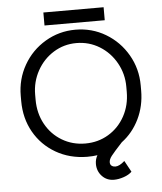

<svg xmlns="http://www.w3.org/2000/svg" viewBox="-63 -869 921 1089"><g transform="rotate(-5 397.5 -325.0)"><path d="M568 -815V-741H225V-815ZM604 -43Q556 9 541 28.5Q526 48 526 64Q526 78 535 84.5Q544 91 556 91Q579 91 609 64L644 128Q627 145 597.5 155Q568 165 542 165Q501 165 474 136.5Q447 108 447 67Q447 40 460 18Q435 22 401 22Q302 21 223.5 -24.5Q145 -70 100.5 -148.5Q56 -227 56 -326V-355Q56 -450 101.5 -529.5Q147 -609 225.5 -655.5Q304 -702 397 -702Q491 -702 569 -655.5Q647 -609 693 -529.5Q739 -450 739 -355V-326Q739 -238 703 -164Q667 -90 604 -43ZM657 -326V-355Q657 -428 622 -490.5Q587 -553 527.5 -589.5Q468 -626 396 -626Q325 -626 266 -589.5Q207 -553 172.5 -490.5Q138 -428 138 -355V-326Q138 -249 172 -187Q206 -125 265.5 -89.5Q325 -54 398 -54Q471 -54 530 -89.5Q589 -125 623 -187Q657 -249 657 -326Z"/></g></svg>

Font: Bellota
Style: Bold
Weight: 700
Designer: Kemie Guaida
Foundry: Kemie Guaida
Version: Version 4.001